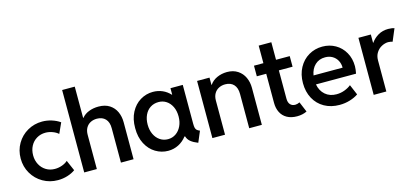

<svg xmlns="http://www.w3.org/2000/svg" viewBox="-63 -1218 3638 1692"><g transform="rotate(-15 1756.0 -372.0)"><path d="M32.2 -262.7Q32.2 -337.9 68.1 -398.9Q104 -460 165 -494.6Q226.1 -529.3 297.9 -529.3Q341.8 -529.3 384.3 -516.1Q426.8 -502.9 460 -479.5L417 -384.8Q396 -403.8 364.3 -415.3Q332.5 -426.8 300.8 -426.8Q256.8 -426.8 221.2 -405.5Q185.5 -384.3 165.5 -346.7Q145.5 -309.1 145.5 -261.7Q145.5 -215.3 165.5 -177.7Q185.5 -140.1 220.9 -118.4Q256.3 -96.7 300.8 -96.7Q335.9 -96.7 368.2 -108.6Q400.4 -120.6 418.9 -138.7L460.9 -42Q431.6 -20.5 389.9 -7.3Q348.1 5.9 301.8 5.9Q227.5 5.9 165.8 -29.5Q104 -64.9 68.1 -126.5Q32.2 -188 32.2 -262.7Z M541.5 -752H656.7V-466.8H659.7Q684.1 -497.1 724.4 -512.7Q764.6 -528.3 812 -528.3Q872.1 -528.3 912.4 -502.2Q952.6 -476.1 972.2 -432.9Q991.7 -389.6 991.7 -337.9V0H876.5V-312.5Q877 -369.1 848.4 -398.9Q819.8 -428.7 771 -428.7Q738.3 -428.7 712.4 -415.3Q686.5 -401.9 671.6 -375.7Q656.7 -349.6 656.7 -312.5V0H541.5Z M1482.4 -77.1H1476.6Q1445.3 -36.6 1401.9 -14.4Q1358.4 7.8 1307.6 7.8Q1246.6 7.8 1193.1 -24.2Q1139.6 -56.2 1107.7 -117.2Q1075.7 -178.2 1076.2 -260.7Q1075.7 -343.3 1107.7 -404.1Q1139.6 -464.8 1193.1 -497.1Q1246.6 -529.3 1308.6 -529.3Q1355 -529.3 1394.8 -512Q1434.6 -494.6 1464.8 -461.9H1467.8V-520.5H1580.1V-167Q1580.1 -142.6 1583.5 -128.9Q1586.9 -115.2 1595.7 -106.9Q1604.5 -98.6 1622.1 -91.8L1580.1 7.8Q1539.6 -7.8 1515.1 -27.8Q1490.7 -47.9 1482.4 -77.1ZM1472.7 -261.7Q1472.7 -313 1454.1 -351.1Q1435.5 -389.2 1403.8 -409.7Q1372.1 -430.2 1333 -429.7Q1291.5 -429.7 1259 -408.9Q1226.6 -388.2 1208.5 -349.9Q1190.4 -311.5 1190.4 -261.7Q1190.4 -212.9 1208.5 -174.3Q1226.6 -135.7 1258.8 -113.8Q1291 -91.8 1332 -91.8Q1372.1 -91.8 1404.1 -113.8Q1436 -135.7 1454.3 -174.3Q1472.7 -212.9 1472.7 -261.7Z M1710.9 -521.5H1824.2V-455.1H1826.7Q1851.1 -490.7 1892.8 -509.8Q1934.6 -528.8 1984.4 -529.3Q2042 -529.3 2082 -502.9Q2122.1 -476.6 2142.1 -433.1Q2162.1 -389.6 2162.1 -337.9V0H2046.9V-312.5Q2046.9 -369.1 2019 -398.9Q1991.2 -428.7 1941.4 -428.7Q1908.7 -428.7 1882.6 -415Q1856.4 -401.4 1841.3 -375.2Q1826.2 -349.1 1826.2 -312.5V0H1710.9Z M2315.9 -159.2V-424.8H2230V-521.5H2315.9V-681.6H2431.2V-521.5H2556.2V-424.8H2431.2V-167Q2431.2 -131.3 2448 -113Q2464.8 -94.7 2492.7 -94.7Q2512.2 -94.7 2533.7 -105.5L2572.8 -11.7Q2533.7 7.8 2482.9 7.8Q2429.2 7.8 2391.6 -13.2Q2354 -34.2 2335 -72Q2315.9 -109.9 2315.9 -159.2Z M2606.9 -260.7Q2606.9 -340.3 2639.9 -401.1Q2672.9 -461.9 2729.2 -495.1Q2785.6 -528.3 2854 -528.3Q2919.4 -528.3 2972.7 -498Q3025.9 -467.8 3057.1 -412.8Q3088.4 -357.9 3088.4 -287.1Q3087.9 -255.9 3080.6 -220.7H2714.8Q2725.6 -160.6 2766.4 -125.2Q2807.1 -89.8 2868.7 -89.8Q2907.7 -89.8 2943.1 -103.3Q2978.5 -116.7 3002.4 -136.7L3042.5 -42Q3010.3 -19.5 2965.3 -5.9Q2920.4 7.8 2870.6 7.8Q2792.5 7.8 2732.7 -25.9Q2672.9 -59.6 2639.9 -120.6Q2606.9 -181.6 2606.9 -260.7ZM2980 -302.7Q2980 -339.4 2964.1 -368.4Q2948.2 -397.5 2919.7 -414.1Q2891.1 -430.7 2854 -430.7Q2798.8 -431.2 2761.7 -396.5Q2724.6 -361.8 2714.8 -302.7Z M3182.6 -520.5H3295.9V-444.3H3297.9Q3323.7 -481.4 3363.8 -504.9Q3403.8 -528.3 3455.1 -528.3Q3472.7 -528.3 3488.8 -525.9Q3504.9 -523.4 3511.7 -520.5L3464.8 -409.2Q3460.9 -411.6 3449.5 -413.6Q3438 -415.5 3424.8 -416Q3396 -415.5 3366.2 -400.1Q3336.4 -384.8 3317.1 -354.7Q3297.9 -324.7 3297.9 -284.2V0H3182.6Z"/></g></svg>

Font: Reddit Sans Strawberry SemiBold
Style: Regular
Weight: 600
Designer: Stephen Hutchings
Foundry: Reddit
Version: Version 1.013